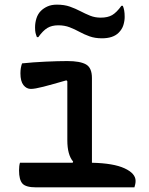

<svg xmlns="http://www.w3.org/2000/svg" viewBox="-20 -807 640 827"><path d="M66 -106H293L295 -111Q270 -140 270 -203V-457L266 -461Q204 -443 167 -433.5Q130 -424 113 -424Q94 -424 81 -440.5Q68 -457 68 -491Q68 -515 75 -534Q122 -539 176.5 -541.5Q231 -544 270 -544Q325 -544 350.5 -529.5Q376 -515 376 -471V-106Q469 -104 516.5 -82Q564 -60 564 -28Q564 -20 562.5 -13.5Q561 -7 559 0H136Q91 0 76.5 -16.5Q62 -33 62 -73Q62 -93 66 -106ZM414 -731Q444 -731 463 -742Q482 -753 503 -782H509Q513 -773 515 -761.5Q517 -750 517 -734Q517 -717 511.5 -699Q506 -681 491 -666Q467 -642 419 -642Q389 -642 365.5 -650.5Q342 -659 322 -670Q302 -681 280 -689.5Q258 -698 231 -698Q203 -698 184 -686.5Q165 -675 145 -647H139Q135 -657 133 -665.5Q131 -674 131 -689Q131 -709 137 -728Q143 -747 156 -760Q168 -772 185 -779.5Q202 -787 225 -787Q257 -787 281 -778.5Q305 -770 326 -759Q347 -748 368 -739.5Q389 -731 414 -731Z"/></svg>

Font: Recursive Mn Csl St Med
Style: Regular
Weight: 500
Monospace: yes
Version: Version 1.079;hotconv 1.0.112;makeotfexe 2.5.65598; ttfautoh